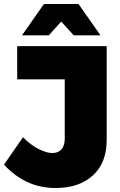

<svg xmlns="http://www.w3.org/2000/svg" viewBox="-27 -932 601 961"><path d="M507 -232Q507 -117 438 -54Q369 9 252 9Q172 9 107.5 -22Q43 -53 -7 -108L88 -245Q128 -205 167.5 -185.5Q207 -166 235 -166Q263 -166 280 -184Q297 -202 297 -237V-535H59V-701H507ZM193 -912H366L476 -755H342L229 -880H330L217 -755H83Z"/></svg>

Font: Alexandria ExtraBold
Style: Regular
Weight: 800
Designer: Mohamed Gaber
Foundry: Kief Type Foundry
Version: Version 5.100